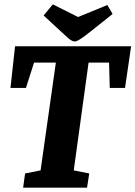

<svg xmlns="http://www.w3.org/2000/svg" viewBox="-20 -860 621 880"><path d="M86 0 95 -65 166 -79 236 -573H136L99 -457H28L49 -648H581L553 -457H483L480 -573H386L318 -79L389 -65L379 0ZM323 -670Q316 -670 308.5 -674Q301 -678 292.5 -685.5Q284 -693 273 -703L180 -789L222 -840L338 -782L472 -837L496 -796L397 -717Q381 -704 366.5 -693.5Q352 -683 341 -676.5Q330 -670 323 -670Z"/></svg>

Font: Faustina Light ExtraBold
Style: Italic
Weight: 800
Italic angle: -8°
Version: Version 1.200